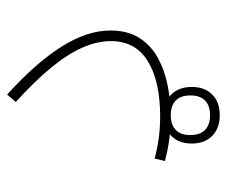

<svg xmlns="http://www.w3.org/2000/svg" viewBox="-68 -418 627 530"><g transform="rotate(-90 245.0 -153.5)"><path d="M191.4 4.9Q217.8 4.9 231.9 18.6Q246.1 32.2 246.1 59.1Q246.1 85.9 231.9 99.6Q217.8 113.3 191.4 113.3Q165 113.3 150.9 99.6Q136.7 85.9 136.7 59.1Q136.7 32.2 150.9 18.6Q165 4.9 191.4 4.9ZM191.4 -14.2Q155.8 -14.2 134.5 6.3Q113.3 26.9 113.3 63Q113.3 98.6 134.5 119.4Q155.8 140.1 191.4 140.1Q227.5 140.1 248.5 119.4Q269.5 98.6 269.5 63Q269.5 26.9 248.5 6.3Q227.5 -14.2 191.4 -14.2ZM425.3 -161.6Q425.3 -226.6 380.1 -297.6Q335 -368.7 248.5 -446.8L228 -422.9Q285.2 -371.1 322.5 -325.7Q359.9 -280.3 377.9 -239.5Q396 -198.7 396 -160.2Q396 -92.3 340.3 -58.3Q284.7 -24.4 188 -24.4Q160.2 -24.4 131.8 -27.8Q103.5 -31.2 71.8 -39.6L64.9 -11.2Q96.7 -2.9 126.7 1Q156.7 4.9 186.5 4.9Q229 4.9 271.2 -3.2Q313.5 -11.2 348.4 -30Q383.3 -48.8 404.3 -81.1Q425.3 -113.3 425.3 -161.6Z"/></g></svg>

Font: Estedad-FD VF
Style: Regular
Weight: 100
Designer: Amin Abedi
Version: Version 7.3